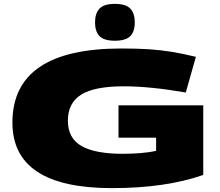

<svg xmlns="http://www.w3.org/2000/svg" viewBox="-20 -960 1132 990"><path d="M44 -328Q44 -710 606 -710Q687 -710 748.5 -706Q810 -702 867 -692.5Q924 -683 990 -667L938 -483Q846 -499 765.5 -507Q685 -515 619 -515Q467 -515 398.5 -472Q330 -429 330 -338Q330 -247 400.5 -207Q471 -167 612 -167Q714 -167 785 -182V-250H591V-417H1028V-58Q834 10 557 10Q44 10 44 -328ZM572 -750Q516 -750 493 -774Q470 -798 470 -844Q470 -891 493 -915.5Q516 -940 572 -940Q629 -940 652 -915.5Q675 -891 675 -844Q675 -798 652 -774Q629 -750 572 -750Z"/></svg>

Font: Georama ExtraExtended ExtraBold
Style: Regular
Weight: 800
Width: 8
Designer: Jean-Baptiste Levee
Foundry: Production Type
Version: Version 1.000